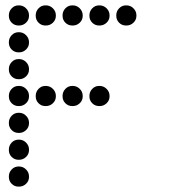

<svg xmlns="http://www.w3.org/2000/svg" viewBox="-20 -708 640 715"><path d="M49 -688Q34 -688 23.5 -677Q13 -666 13 -651V-649Q13 -634 23.5 -623.5Q34 -613 49 -613H51Q66 -613 77 -623.5Q88 -634 88 -649V-651Q88 -666 77 -677Q66 -688 51 -688ZM149 -688Q134 -688 123.5 -677Q113 -666 113 -651V-649Q113 -634 123.5 -623.5Q134 -613 149 -613H151Q166 -613 177 -623.5Q188 -634 188 -649V-651Q188 -666 177 -677Q166 -688 151 -688ZM249 -688Q234 -688 223.5 -677Q213 -666 213 -651V-649Q213 -634 223.5 -623.5Q234 -613 249 -613H251Q266 -613 277 -623.5Q288 -634 288 -649V-651Q288 -666 277 -677Q266 -688 251 -688ZM349 -688Q334 -688 323.5 -677Q313 -666 313 -651V-649Q313 -634 323.5 -623.5Q334 -613 349 -613H351Q366 -613 377 -623.5Q388 -634 388 -649V-651Q388 -666 377 -677Q366 -688 351 -688ZM449 -688Q434 -688 423.5 -677Q413 -666 413 -651V-649Q413 -634 423.5 -623.5Q434 -613 449 -613H451Q466 -613 477 -623.5Q488 -634 488 -649V-651Q488 -666 477 -677Q466 -688 451 -688ZM49 -588Q34 -588 23.5 -577Q13 -566 13 -551V-549Q13 -534 23.5 -523.5Q34 -513 49 -513H51Q66 -513 77 -523.5Q88 -534 88 -549V-551Q88 -566 77 -577Q66 -588 51 -588ZM49 -488Q34 -488 23.5 -477Q13 -466 13 -451V-449Q13 -434 23.5 -423.5Q34 -413 49 -413H51Q66 -413 77 -423.5Q88 -434 88 -449V-451Q88 -466 77 -477Q66 -488 51 -488ZM49 -388Q34 -388 23.5 -377Q13 -366 13 -351V-349Q13 -334 23.5 -323.5Q34 -313 49 -313H51Q66 -313 77 -323.5Q88 -334 88 -349V-351Q88 -366 77 -377Q66 -388 51 -388ZM149 -388Q134 -388 123.5 -377Q113 -366 113 -351V-349Q113 -334 123.5 -323.5Q134 -313 149 -313H151Q166 -313 177 -323.5Q188 -334 188 -349V-351Q188 -366 177 -377Q166 -388 151 -388ZM249 -388Q234 -388 223.5 -377Q213 -366 213 -351V-349Q213 -334 223.5 -323.5Q234 -313 249 -313H251Q266 -313 277 -323.5Q288 -334 288 -349V-351Q288 -366 277 -377Q266 -388 251 -388ZM349 -388Q334 -388 323.5 -377Q313 -366 313 -351V-349Q313 -334 323.5 -323.5Q334 -313 349 -313H351Q366 -313 377 -323.5Q388 -334 388 -349V-351Q388 -366 377 -377Q366 -388 351 -388ZM49 -288Q34 -288 23.5 -277Q13 -266 13 -251V-249Q13 -234 23.5 -223.5Q34 -213 49 -213H51Q66 -213 77 -223.5Q88 -234 88 -249V-251Q88 -266 77 -277Q66 -288 51 -288ZM49 -188Q34 -188 23.5 -177Q13 -166 13 -151V-149Q13 -134 23.5 -123.5Q34 -113 49 -113H51Q66 -113 77 -123.5Q88 -134 88 -149V-151Q88 -166 77 -177Q66 -188 51 -188ZM49 -88Q34 -88 23.5 -77Q13 -66 13 -51V-49Q13 -34 23.5 -23.5Q34 -13 49 -13H51Q66 -13 77 -23.5Q88 -34 88 -49V-51Q88 -66 77 -77Q66 -88 51 -88Z"/></svg>

Font: Doto Rounded
Style: Bold
Weight: 700
Monospace: yes
Version: Version 1.000